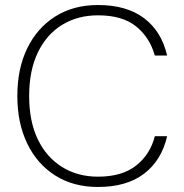

<svg xmlns="http://www.w3.org/2000/svg" viewBox="-20 -732 734 764"><path d="M370 12Q272 12 200 -33.5Q128 -79 88.5 -160.5Q49 -242 49 -350Q49 -459 88.5 -540Q128 -621 200 -666.5Q272 -712 370 -712Q484 -712 553.5 -659.5Q623 -607 645 -511H596Q576 -583 521.5 -627Q467 -671 370 -671Q289 -671 227 -633Q165 -595 130.5 -523Q96 -451 96 -350Q96 -249 130.5 -177.5Q165 -106 227 -67.5Q289 -29 370 -29Q466 -29 522 -73.5Q578 -118 596 -190H645Q623 -94 553.5 -41Q484 12 370 12Z"/></svg>

Font: DM Sans 11pt ExtraLight
Style: Regular
Weight: 250
Version: Version 4.004;gftools[0.9.30]